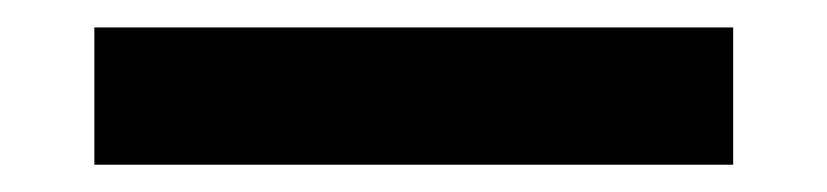

<svg xmlns="http://www.w3.org/2000/svg" viewBox="-20 -20 603 140"><path d="M514.6 0V100.1H48.8V0Z"/></svg>

Font: Estedad-FD SemiBold
Style: Regular
Weight: 600
Designer: Amin Abedi
Version: Version 7.3